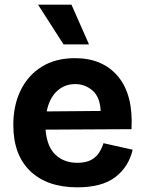

<svg xmlns="http://www.w3.org/2000/svg" viewBox="-20 -788 622 822"><path d="M311 14Q182 14 109.5 -55.5Q37 -125 37 -253Q37 -337 68.5 -401.5Q100 -466 159 -502.5Q218 -539 301 -539Q420 -539 485.5 -460.5Q551 -382 543 -235L175 -233Q181 -160 217.5 -125.5Q254 -91 311 -91Q348 -91 370.5 -103.5Q393 -116 405 -135.5Q417 -155 423 -175L548 -147Q531 -74 474 -30Q417 14 311 14ZM302 -428Q256 -428 223.5 -397.5Q191 -367 180 -311L411 -313Q408 -373 376 -400.5Q344 -428 302 -428ZM252 -598 143 -768H286L361 -598Z"/></svg>

Font: Bricolage Grotesque 12pt Bricolage Grotesque 10pt Regular
Style: Bold
Weight: 700
Designer: Mathieu Triay
Foundry: Atelier Triay
Version: Version 1.001; ttfautohint (v1.8.4.7-5d5b);gftools[0.9.33.de